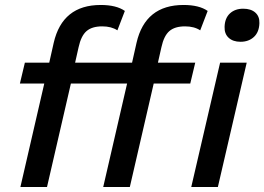

<svg xmlns="http://www.w3.org/2000/svg" viewBox="-20 -752 1063 772"><path d="M765 -500 745 -416H598L502 0H395L491 -416H265L169 0H62L158 -416H60L80 -500H178L196 -580Q231 -732 385 -732Q448 -732 482 -708L452 -630Q428 -646 391 -646Q350 -646 328 -627Q306 -608 296 -562L282 -500H511L529 -580Q564 -732 718 -732Q781 -732 815 -708L785 -630Q761 -646 724 -646Q683 -646 661 -627Q639 -608 629 -562L615 -500ZM958 -717Q989 -717 1006.5 -701.5Q1024 -686 1023 -659Q1022 -623 1001 -603.5Q980 -584 947 -584Q917 -584 899.5 -600Q882 -616 883 -644Q884 -679 904.5 -698Q925 -717 958 -717ZM749 0 865 -500H972L856 0Z"/></svg>

Font: Elaine Sans Medium
Style: Italic
Weight: 500
Italic angle: -13°
Designer: Wei Huang
Foundry: Wei Huang
Version: Version 2.001;December 24, 2019;FontCreator 12.0.0.2547 64-b